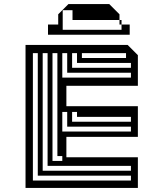

<svg xmlns="http://www.w3.org/2000/svg" viewBox="-20 -920 707 940"><path d="M105 0V-700H605L655 -650V-500H305V-400H655V-250H305V-150H655V0ZM597 -636V-660H381V-636ZM621 -588V-612H357V-660H333V-588ZM621 -540V-564H309V-660H285V-540ZM621 -324V-348H357V-372H333V-324ZM621 -276V-300H309V-372H285V-276ZM285 -132V-156H261V-660H237V-132ZM621 -84V-108H213V-660H189V-84ZM621 -36V-60H165V-660H141V-36ZM215 -750V-800H265V-850L315 -900H515L565 -850V-822H575V-800H615V-750ZM575 -774V-800H565V-822H335V-870H287V-774Z"/></svg>

Font: Rubik Broken Fax
Style: Regular
Weight: 400
Designer: Hubert and Fischer, NaN
Foundry: Hubert and Fischer, NaN
Version: Version 2.201